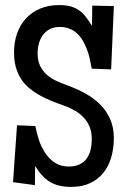

<svg xmlns="http://www.w3.org/2000/svg" viewBox="-20 -729 505 755"><path d="M427.7 -185.5Q427.7 -146 417.7 -111.1Q407.7 -76.2 387.2 -50.3Q366.7 -24.4 335.2 -9.3Q303.7 5.9 260.7 5.9Q234.9 5.9 214.4 1.2Q193.8 -3.4 177 -13.4Q160.2 -23.4 145.8 -39.1Q131.3 -54.7 118.2 -76.2L117.2 -1L31.2 -12.7L46.9 -236.3L119.1 -233.4Q123.5 -207.5 132.8 -179.4Q142.1 -151.4 157.5 -127.9Q172.9 -104.5 195.6 -89.4Q218.3 -74.2 250 -74.2Q275.4 -74.2 292.7 -82.5Q310.1 -90.8 320.8 -105.5Q331.5 -120.1 336.2 -140.1Q340.8 -160.2 340.8 -183.6Q340.8 -210 332.3 -230.7Q323.7 -251.5 308.6 -267.3Q293.5 -283.2 273.2 -294.7Q252.9 -306.2 229.5 -314.5Q202.6 -323.7 178 -334Q153.3 -344.2 131.8 -356.7Q110.4 -369.1 92.5 -384.5Q74.7 -399.9 62 -419.9Q49.3 -439.9 42.2 -465.3Q35.2 -490.7 35.2 -523.4Q35.2 -564 47.4 -598.1Q59.6 -632.3 82.5 -657Q105.5 -681.6 138.2 -695.3Q170.9 -709 211.9 -709Q237.8 -709 256.6 -704.1Q275.4 -699.2 290 -689Q304.7 -678.7 316.9 -663.3Q329.1 -647.9 341.8 -627L342.8 -707L427.7 -705.1L417 -456.1L340.8 -459Q337.4 -477.1 333.3 -496.3Q329.1 -515.6 322.3 -533.7Q315.4 -551.8 306.2 -568.1Q296.9 -584.5 283.9 -596.7Q271 -608.9 253.9 -616Q236.8 -623 214.8 -623Q192.4 -623 176 -614.5Q159.7 -606 148.9 -591.6Q138.2 -577.1 133.1 -558.3Q127.9 -539.6 127.9 -519.5Q127.9 -491.2 137.2 -471.2Q146.5 -451.2 162.4 -436.8Q178.2 -422.4 199.2 -412.1Q220.2 -401.9 244.1 -393.6Q280.8 -380.4 314 -362.3Q347.2 -344.2 372.6 -319.3Q397.9 -294.4 412.8 -261.5Q427.7 -228.5 427.7 -185.5Z"/></svg>

Font: Maiden Orange
Style: Regular
Weight: 400
Designer: Astigmatic (AOETI)
Foundry: Astigmatic (AOETI)
Version: Version 1.000